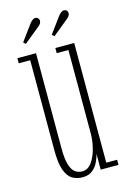

<svg xmlns="http://www.w3.org/2000/svg" viewBox="-106 -715 518 777"><g transform="rotate(-15 152.5 -326.0)"><path d="M141.5 11Q118.5 11 99.8 0.5Q81 -10 69.8 -39.2Q58.5 -68.5 58.5 -125V-501.5H10.5V-523H88.5V-124.5Q88.5 -80.5 95.8 -56.2Q103 -32 116 -22.2Q129 -12.5 146 -12.5Q170 -12.5 186.2 -35.2Q202.5 -58 210.5 -90.2Q218.5 -122.5 218.5 -151.5V-501.5H169.5V-523H248.5V-21.5H294V0H219.5V-67.5Q216 -50 207 -31.8Q198 -13.5 182 -1.2Q166 11 141.5 11ZM178.5 -570 169.5 -578.5 218 -644.5Q224.5 -653 230.5 -657.2Q236.5 -661.5 242 -661.5Q249 -661.5 253.5 -657Q258 -652.5 258 -645.5Q258 -634 244 -623.5ZM58.5 -570 49.5 -578.5 98 -644.5Q104.5 -653 110.5 -657.2Q116.5 -661.5 122 -661.5Q129 -661.5 133.5 -657Q138 -652.5 138 -645.5Q138 -634 124 -623.5Z"/></g></svg>

Font: Imbue 48pt Thin
Style: Regular
Weight: 250
Designer: Tyler Finck
Foundry: Etcetera Type Company
Version: Version 1.102